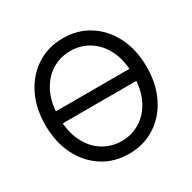

<svg xmlns="http://www.w3.org/2000/svg" viewBox="-164 -904 1081 1080"><g transform="rotate(-30 376.0 -364.0)"><path d="M618.7 -402.3V-324.2H118.7V-402.3ZM376.5 11.2Q280.8 11.2 206.5 -36.4Q132.3 -84 89.8 -168.5Q47.4 -252.9 47.4 -363.3Q47.4 -474.6 89.8 -559.1Q132.3 -643.6 206.5 -691.2Q280.8 -738.8 376.5 -738.8Q472.2 -738.8 546.4 -691.2Q620.6 -643.6 662.8 -559.1Q705.1 -474.6 705.1 -363.3Q705.1 -252.9 662.8 -168.5Q620.6 -84 546.4 -36.4Q472.2 11.2 376.5 11.2ZM376.5 -71.8Q441.9 -71.8 496.6 -105.5Q551.3 -139.2 584 -204.3Q616.7 -269.5 616.7 -363.3Q616.7 -458 584 -523.2Q551.3 -588.4 496.6 -622.1Q441.9 -655.8 376.5 -655.8Q310.5 -655.8 255.9 -622.1Q201.2 -588.4 168.5 -522.9Q135.7 -457.5 135.7 -363.3Q135.7 -269.5 168.5 -204.3Q201.2 -139.2 255.9 -105.5Q310.5 -71.8 376.5 -71.8Z"/></g></svg>

Font: Inter 28pt
Style: Regular
Weight: 400
Designer: Rasmus Andersson
Foundry: rsms
Version: Version 4.001;git-66647c0bb